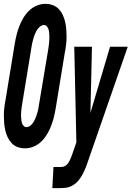

<svg xmlns="http://www.w3.org/2000/svg" viewBox="-37 -763 684 998"><path d="M94 8Q73 8 55 1.5Q37 -5 24 -18.5Q11 -32 3 -49Q-5 -66 -9.5 -85.5Q-14 -105 -15.5 -124.5Q-17 -144 -17 -164Q-17 -184 -14.5 -204.5Q-12 -225 -8 -245L40 -538Q44 -561 49.5 -583Q55 -605 63.5 -627Q72 -649 84.5 -670Q97 -691 114 -707.5Q131 -724 153.5 -733.5Q176 -743 198 -743Q219 -743 237 -736.5Q255 -730 268 -716.5Q281 -703 289 -686Q297 -669 301.5 -649.5Q306 -630 307.5 -610.5Q309 -591 309 -571Q309 -551 306.5 -530.5Q304 -510 300 -490L252 -197Q248 -174 242.5 -152Q237 -130 228.5 -108Q220 -86 207.5 -65Q195 -44 178 -27.5Q161 -11 138.5 -1.5Q116 8 94 8ZM101 -102Q109 -102 116.5 -107Q124 -112 130 -119Q136 -126 140 -133.5Q144 -141 147.5 -149Q151 -157 153.5 -165.5Q156 -174 158.5 -182Q161 -190 162.5 -198.5Q164 -207 165 -215L214 -508Q215 -517 216.5 -526Q218 -535 218.5 -543.5Q219 -552 219.5 -561Q220 -570 219.5 -579Q219 -588 218 -596.5Q217 -605 214.5 -612.5Q212 -620 206 -626.5Q200 -633 191 -633Q183 -633 175.5 -628Q168 -623 162 -616Q156 -609 152 -601.5Q148 -594 144.5 -586Q141 -578 138.5 -569.5Q136 -561 134 -553Q132 -545 130 -536.5Q128 -528 127 -520L79 -227Q77 -218 76 -209Q75 -200 74 -191.5Q73 -183 72.5 -174Q72 -165 72.5 -156Q73 -147 74 -138.5Q75 -130 77.5 -122.5Q80 -115 86 -108.5Q92 -102 101 -102ZM235 215 241 105H278Q286 105 293.5 103Q301 101 308 95Q315 89 319 82.5Q323 76 326.5 68.5Q330 61 333 53.5Q336 46 339 38V37L360 -23L349 -520H441L433 -176L535 -520H627L418 82Q411 103 402 123.5Q393 144 380 163Q371 177 358.5 188Q346 199 331.5 205.5Q317 212 302 213.5Q287 215 272 215Z"/></svg>

Font: Iosevka SS04 XBd Ex Obl
Style: Regular
Weight: 800
Width: 7
Italic angle: -9°
Monospace: yes
Designer: Belleve Invis
Foundry: Belleve Invis
Version: Version 19.0.0; ttfautohint (v1.8.4)